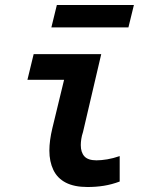

<svg xmlns="http://www.w3.org/2000/svg" viewBox="-20 -741 600 770"><path d="M331 9Q278 9 244 -8.5Q210 -26 194 -59.5Q178 -93 178 -137Q178 -157 181 -179.5Q184 -202 190 -227L237 -421H90L115 -524H386L313 -212Q308 -197 306 -183.5Q304 -170 304 -159Q304 -130 318.5 -114Q333 -98 367 -98Q386 -98 410 -102Q434 -106 460 -115V-13Q428 -1 396.5 4Q365 9 331 9ZM186 -631 208 -721H517L495 -631Z"/></svg>

Font: Ubuntu Sans Mono SemiBold
Style: Italic
Weight: 600
Italic angle: -13.5°
Monospace: yes
Designer: Dalton Maag Ltd
Foundry: Dalton Maag Ltd
Version: Version 1.006